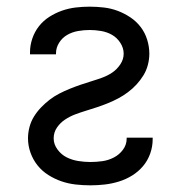

<svg xmlns="http://www.w3.org/2000/svg" viewBox="-20 -548 540 576"><path d="M251 8Q229 8 207 5.5Q185 3 164.5 -4Q144 -11 125 -23Q106 -35 92.5 -52Q79 -69 71.5 -90Q64 -111 64 -133Q64 -150 68.5 -167Q73 -184 82 -198.5Q91 -213 103 -225.5Q115 -238 128.5 -248.5Q142 -259 157.5 -267Q173 -275 189 -281.5Q205 -288 221 -293.5Q237 -299 253.5 -304Q270 -309 286.5 -315Q303 -321 317 -330.5Q331 -340 341 -355Q351 -370 351 -387Q351 -404 341 -419.5Q331 -435 316 -443.5Q301 -452 283.5 -455Q266 -458 249 -458Q232 -458 214.5 -455Q197 -452 182 -443.5Q167 -435 157.5 -420Q148 -405 148 -388V-385H70V-391Q70 -412 77 -432.5Q84 -453 97 -469.5Q110 -486 128 -497.5Q146 -509 166 -516Q186 -523 207 -525.5Q228 -528 249 -528Q270 -528 291.5 -525.5Q313 -523 333 -515.5Q353 -508 371 -496Q389 -484 402 -467Q415 -450 421.5 -429Q428 -408 428 -387Q428 -370 423.5 -353Q419 -336 410 -321.5Q401 -307 389.5 -294.5Q378 -282 364 -271.5Q350 -261 335 -253Q320 -245 304 -238.5Q288 -232 271.5 -226.5Q255 -221 238.5 -216Q222 -211 206 -205Q190 -199 175.5 -189.5Q161 -180 151 -165.5Q141 -151 141 -133Q141 -115 152.5 -99.5Q164 -84 180 -76Q196 -68 214.5 -65Q233 -62 251 -62Q269 -62 287 -64.5Q305 -67 321.5 -75.5Q338 -84 349 -99Q360 -114 360 -132V-135H438V-130Q438 -108 430.5 -87Q423 -66 409 -49.5Q395 -33 376.5 -21.5Q358 -10 337 -3.5Q316 3 294.5 5.5Q273 8 251 8Z"/></svg>

Font: Moesevka
Style: Regular
Weight: 400
Monospace: yes
Designer: Belleve Invis
Foundry: Belleve Invis
Version: Version 32.5.0; ttfautohint (v1.8.4)